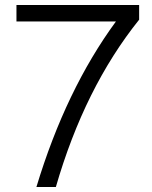

<svg xmlns="http://www.w3.org/2000/svg" viewBox="-20 -750 610 770"><path d="M538 -671Q319 -398 204 0H126Q244 -390 445 -664H46V-730H538Z"/></svg>

Font: Nacelle Light
Style: Regular
Weight: 300
Designer: Sora Sagano
Foundry: Sora Sagano
Version: Version 1.000;FEAKit 1.0